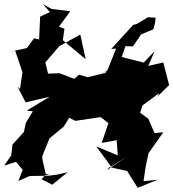

<svg xmlns="http://www.w3.org/2000/svg" viewBox="-55 -908 833 923"><path d="M656 -825 603 -793 585 -788 480 -673 503 -674 461 -569 428 -554 479 -575 503 -628 451 -557 366 -537 325 -549 302 -529 231 -556 176 -554 163 -608 230 -686 331 -742 357 -623 247 -715 255 -770 228 -779 283 -854 193 -865 151 -888 185 -850 138 -828 133 -718 109 -724 74 -677 -18 -657 18 -664 53 -561 41 -480 29 -492 68 -416 184 -443 73 -376 103 -373 69 -317 60 -274 5 -213 -1 -161 -35 -112 22 -130 80 -61 183 -67 58 -101 33 -38 88 -62 177 -63 216 -68 270 -80 196 -20 145 -46 165 -71 149 -141 148 -157 183 -243 251 -299 278 -342 307 -327 429 -345 466 -316 434 -221 506 -234 511 -161 408 -204 479 -107 556 -156 472 -99 460 -88 470 -105 556 -86 607 -5 703 -44 635 -37 645 -105 666 -205 656 -167 730 -272 688 -268 658 -337 608 -374 618 -365 631 -402 710 -460 706 -451 702 -444 758 -499 730 -608 658 -591 688 -662 636 -607 530 -634 548 -686 584 -685 624 -743 682 -767 691 -801 693 -823Z"/></svg>

Font: Hussar Lance
Style: Regular
Weight: 700
Foundry: Cannot Into Space Fonts, PlusOne Fonts
Version: Version 2.27